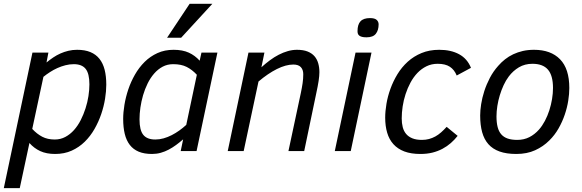

<svg xmlns="http://www.w3.org/2000/svg" viewBox="-34 -786 3028 999"><path d="M68.8 192.9H-14.2L134.8 -512.2H217.8L208 -460.9Q224.6 -474.6 242.7 -486.8Q260.7 -499 280.5 -507.8Q300.3 -516.6 321.8 -521.7Q343.3 -526.9 367.2 -526.9Q407.7 -526.9 436.5 -514.9Q465.3 -502.9 483.6 -479.7Q502 -456.5 510.5 -422.9Q519 -389.2 519 -345.2Q519 -312 512.7 -272.2Q506.3 -232.4 492.7 -192.4Q479 -152.3 457.8 -115Q436.5 -77.6 407 -48.6Q377.4 -19.5 339.1 -2.2Q300.8 15.1 252.9 15.1Q207.5 15.1 175.3 0.2Q143.1 -14.6 119.1 -42ZM133.8 -115.2Q158.2 -88.9 185.8 -74.5Q213.4 -60.1 251 -60.1Q280.8 -60.1 305.9 -73.5Q331.1 -86.9 351.1 -109.4Q371.1 -131.8 386 -161.1Q400.9 -190.4 411.1 -222.4Q421.4 -254.4 426.3 -286.6Q431.2 -318.8 431.2 -347.2Q431.2 -403.3 411.6 -427.7Q392.1 -452.1 350.1 -452.1Q328.1 -452.1 306.4 -446.5Q284.7 -440.9 264.6 -431.9Q244.6 -422.9 226.1 -410.9Q207.5 -398.9 191.9 -386.2Z M606.9 -167Q606.9 -201.2 613.5 -241Q620.1 -280.8 633.5 -320.8Q647 -360.8 668.2 -397.9Q689.5 -435.1 718.5 -463.9Q747.6 -492.7 785.2 -509.8Q822.8 -526.9 869.1 -526.9Q916 -526.9 948.5 -512Q981 -497.1 1004.9 -470.2L1014.2 -512.2H1097.2L988.8 0H906.2L918.9 -61Q900.9 -45.4 882.3 -31.7Q863.8 -18.1 844 -7.6Q824.2 2.9 802.5 9Q780.8 15.1 756.8 15.1Q716.3 15.1 687.7 3.2Q659.2 -8.8 641.4 -32Q623.5 -55.2 615.2 -89.1Q606.9 -123 606.9 -167ZM990.2 -397Q965.8 -423.3 937.5 -437.7Q909.2 -452.1 867.2 -452.1Q836.9 -452.1 812.3 -439Q787.6 -425.8 768.1 -403.3Q748.5 -380.9 734.1 -351.6Q719.7 -322.3 710.4 -290.5Q701.2 -258.8 696.5 -226.3Q691.9 -193.8 691.9 -165Q691.9 -108.4 711.7 -84.2Q731.4 -60.1 773.9 -60.1Q795.9 -60.1 817.4 -66.2Q838.9 -72.3 859.4 -82.8Q879.9 -93.3 898.9 -106.9Q918 -120.6 935.1 -136.2ZM908.7 -589.8H835.4L952.6 -766.1H1070.8Z M1466.8 0 1531.2 -301.8Q1537.1 -329.6 1540.5 -353Q1543.9 -376.5 1543.9 -399.9Q1543.9 -422.9 1531.5 -436.5Q1519 -450.2 1492.2 -450.2Q1453.6 -450.2 1406.7 -426.8Q1359.9 -403.3 1311 -361.8L1233.9 0H1150.9L1258.8 -512.2H1341.8L1326.2 -436Q1347.7 -455.6 1370.4 -472.4Q1393.1 -489.3 1416.3 -501.2Q1439.5 -513.2 1463.4 -520Q1487.3 -526.9 1511.2 -526.9Q1543.9 -526.9 1566.2 -518.1Q1588.4 -509.3 1602.1 -493.7Q1615.7 -478 1621.8 -456.5Q1627.9 -435.1 1627.9 -410.2Q1627.9 -392.1 1623.8 -364.7Q1619.6 -337.4 1611.8 -301.8L1548.8 0Z M1708 0 1815.9 -512.2H1898.9L1791 0ZM1826.2 -624Q1826.2 -658.7 1841.8 -675.3Q1857.4 -691.9 1891.1 -691.9Q1915.5 -691.9 1925.8 -682.6Q1936 -673.3 1936 -659.2Q1936 -628.9 1921.6 -610.4Q1907.2 -591.8 1873 -591.8Q1858.9 -591.8 1849.6 -594.2Q1840.3 -596.7 1835.2 -600.8Q1830.1 -605 1828.1 -610.8Q1826.2 -616.7 1826.2 -624Z M2347.2 -79.1Q2331.1 -58.6 2311.5 -41.5Q2292 -24.4 2268.1 -11.7Q2244.1 1 2215.8 8.1Q2187.5 15.1 2153.3 15.1Q2104.5 15.1 2069.8 2Q2035.2 -11.2 2012.9 -35.9Q1990.7 -60.5 1980.5 -95.5Q1970.2 -130.4 1970.2 -173.8Q1970.2 -207 1976.8 -246.1Q1983.4 -285.2 1997.6 -324.2Q2011.7 -363.3 2033.9 -399.9Q2056.2 -436.5 2087.4 -464.8Q2118.7 -493.2 2159.4 -510Q2200.2 -526.9 2251.5 -526.9Q2312.5 -526.9 2355 -503.7Q2397.5 -480.5 2416.5 -433.1L2342.3 -393.1Q2330.1 -423.3 2306.6 -438.7Q2283.2 -454.1 2243.2 -454.1Q2211.4 -454.1 2185.1 -441.2Q2158.7 -428.2 2137.9 -406.5Q2117.2 -384.8 2101.8 -356.2Q2086.4 -327.6 2076.2 -296.1Q2065.9 -264.6 2061 -231.9Q2056.2 -199.2 2056.2 -169.9Q2056.2 -145 2061.5 -124.3Q2066.9 -103.5 2079.3 -88.9Q2091.8 -74.2 2111.8 -66.2Q2131.8 -58.1 2161.1 -58.1Q2181.2 -58.1 2198.2 -62.7Q2215.3 -67.4 2231 -75.9Q2246.6 -84.5 2261 -97.2Q2275.4 -109.9 2290 -126Z M2464.4 -185.1Q2464.4 -211.4 2469.5 -244.1Q2474.6 -276.9 2485.8 -311.8Q2497.1 -346.7 2514.9 -380.9Q2532.7 -415 2558.6 -443.8Q2574.7 -462.4 2594 -477.5Q2613.3 -492.7 2636.5 -503.7Q2659.7 -514.6 2686.5 -520.8Q2713.4 -526.9 2744.6 -526.9Q2832 -526.9 2880.1 -477.5Q2928.2 -428.2 2928.2 -328.1Q2928.2 -297.9 2922.6 -262Q2917 -226.1 2904.5 -189.5Q2892.1 -152.8 2872.3 -117.9Q2852.5 -83 2824.2 -55.2Q2792.5 -23.4 2750.2 -4.2Q2708 15.1 2652.3 15.1Q2601.1 15.1 2565.2 2.2Q2529.3 -10.7 2507.1 -35.9Q2484.9 -61 2474.6 -98.4Q2464.4 -135.7 2464.4 -185.1ZM2549.3 -180.2Q2549.3 -148.4 2555.2 -125.2Q2561 -102.1 2574 -87.2Q2586.9 -72.3 2607.4 -65.2Q2627.9 -58.1 2657.2 -58.1Q2692.4 -58.1 2720.5 -72.5Q2748.5 -86.9 2770.5 -111.8Q2787.6 -131.3 2801.3 -157.2Q2814.9 -183.1 2824.2 -211.9Q2833.5 -240.7 2838.4 -270.8Q2843.3 -300.8 2843.3 -328.1Q2843.3 -393.1 2817.1 -423.6Q2791 -454.1 2736.3 -454.1Q2696.8 -454.1 2666 -435.8Q2635.3 -417.5 2613.3 -388.2Q2598.1 -368.2 2586.4 -342.8Q2574.7 -317.4 2566.4 -290Q2558.1 -262.7 2553.7 -234.4Q2549.3 -206.1 2549.3 -180.2Z"/></svg>

Font: Lorenzo Sans
Style: Italic
Weight: 400
Italic angle: -12°
Foundry: Intel Corporation
Version: Version 1.00; ttfautohint (v1.5)